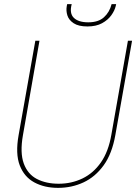

<svg xmlns="http://www.w3.org/2000/svg" viewBox="-20 -897 659 929"><path d="M261 12Q195 12 146 -14.5Q97 -41 75.5 -97Q54 -153 70 -243L151 -700H171L91 -243Q76 -158 95 -106Q114 -54 158.5 -31Q203 -8 264 -8Q326 -8 379 -33.5Q432 -59 468.5 -111.5Q505 -164 519 -246L599 -700H619L538 -243Q522 -153 481.5 -97Q441 -41 384 -14.5Q327 12 261 12ZM403 -769Q360 -769 336.5 -784.5Q313 -800 306 -822.5Q299 -845 303 -867L305 -877H327Q315 -832 337.5 -810.5Q360 -789 407 -789Q456 -789 483 -813.5Q510 -838 520 -877H542L540 -868Q535 -846 518.5 -823Q502 -800 473.5 -784.5Q445 -769 403 -769Z"/></svg>

Font: DM Sans 12pt Thin
Style: Italic
Weight: 250
Italic angle: -10°
Version: Version 4.004;gftools[0.9.30]